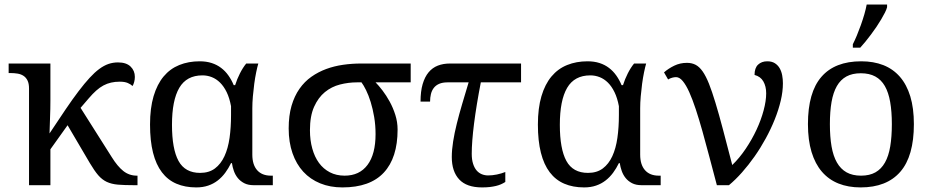

<svg xmlns="http://www.w3.org/2000/svg" viewBox="-20 -816 4102 846"><path d="M107.9 -425.8Q107.9 -447.8 101.3 -461.2Q94.7 -474.6 83.5 -481.9Q72.3 -489.3 57.4 -491.7Q42.5 -494.1 25.9 -494.1H18.1V-536.1H202.1V-374Q202.1 -360.4 201.7 -336.2Q201.2 -312 200.2 -287.6Q199.2 -259.3 198.2 -228Q237.3 -287.1 268.6 -333.3Q299.8 -379.4 326.2 -414.1Q352.5 -448.7 374.8 -472.9Q397 -497.1 417.5 -512.2Q438 -527.3 458 -534.2Q478 -541 500 -541Q536.6 -541 555.4 -522.7Q574.2 -504.4 574.2 -477.1Q574.2 -465.8 571.3 -454.8Q568.4 -443.8 564 -437Q556.6 -444.3 543.2 -450.2Q529.8 -456.1 507.8 -456.1Q487.3 -456.1 469.7 -452.1Q452.1 -448.2 435.8 -439.5Q419.4 -430.7 403.8 -416.7Q388.2 -402.8 371.1 -382.8L335 -340.8L472.2 -124Q497.6 -83 523.4 -62.5Q549.3 -42 583 -42H585.9V0H571.8Q528.3 0 499.8 -2.4Q471.2 -4.9 450.4 -14.6Q429.7 -24.4 412.8 -43.9Q396 -63.5 376 -97.2L277.8 -264.2L202.1 -158.2V0H107.9Z M1098.1 0Q1073.2 0 1056.2 -8.8Q1039.1 -17.6 1027.8 -31.5Q1016.6 -45.4 1010.5 -62.7Q1004.4 -80.1 1002 -97.2H998Q986.8 -74.2 972.4 -54.7Q958 -35.2 939.5 -20.8Q920.9 -6.3 897.5 1.7Q874 9.8 844.7 9.8Q795.4 9.8 757.3 -6.6Q719.2 -22.9 693.4 -56.9Q667.5 -90.8 654.3 -143.1Q641.1 -195.3 641.1 -267.1Q641.1 -339.4 656.7 -392.1Q672.4 -444.8 700.9 -479Q729.5 -513.2 770 -529.5Q810.5 -545.9 859.9 -545.9Q889.2 -545.9 912.6 -538.3Q936 -530.8 954.3 -516.8Q972.7 -502.9 986.3 -483.6Q1000 -464.4 1009.8 -440.9H1016.1Q1024.4 -467.3 1037.1 -492.4Q1049.8 -517.6 1064.9 -536.1H1118.2Q1113.8 -521.5 1108.9 -497.8Q1104 -474.1 1100.3 -446.8Q1096.7 -419.4 1094.2 -391.1Q1091.8 -362.8 1091.8 -338.9V-134.8Q1091.8 -90.3 1113 -66.2Q1134.3 -42 1173.8 -42H1182.1V0ZM861.8 -54.2Q900.9 -54.2 927 -73.7Q953.1 -93.3 969 -127.7Q984.9 -162.1 991.5 -208.5Q998 -254.9 998 -309.1V-348.1Q991.2 -384.3 978.8 -409.9Q966.3 -435.5 949.7 -451.9Q933.1 -468.3 913.3 -476.1Q893.6 -483.9 872.1 -483.9Q802.2 -483.9 770 -429Q737.8 -374 737.8 -266.1Q737.8 -159.7 766.6 -106.9Q795.4 -54.2 861.8 -54.2Z M1731.9 -245.1Q1731.9 -120.6 1671.1 -55.4Q1610.4 9.8 1488.8 9.8Q1434.6 9.8 1390.9 -8.1Q1347.2 -25.9 1316.4 -59.3Q1285.6 -92.8 1268.8 -141.1Q1252 -189.5 1252 -250Q1252 -306.6 1264.6 -349.9Q1277.3 -393.1 1299.6 -424.8Q1321.8 -456.5 1352.1 -477.8Q1382.3 -499 1417.5 -512Q1452.6 -524.9 1491.7 -530.5Q1530.8 -536.1 1569.8 -536.1H1789.6V-453.1H1634.8Q1648.4 -439.5 1665.3 -417.5Q1682.1 -395.5 1697 -368.4Q1711.9 -341.3 1721.9 -309.8Q1731.9 -278.3 1731.9 -245.1ZM1345.7 -242.2Q1345.7 -198.2 1356 -161.4Q1366.2 -124.5 1385.5 -98.1Q1404.8 -71.8 1433.3 -56.9Q1461.9 -42 1498.5 -42Q1564 -42 1599.4 -89.4Q1634.8 -136.7 1634.8 -225.1Q1634.8 -264.6 1628.7 -300.5Q1622.6 -336.4 1613.3 -366.5Q1604 -396.5 1593 -418.7Q1582 -440.9 1572.8 -453.1H1552.7Q1515.1 -453.1 1478 -443.6Q1440.9 -434.1 1411.6 -410.2Q1382.3 -386.2 1364 -345.5Q1345.7 -304.7 1345.7 -242.2Z M2275.9 -453.1H2098.6Q2079.1 -352.5 2068.8 -271.7Q2058.6 -190.9 2058.6 -138.2Q2058.6 -112.8 2064.5 -94.5Q2070.3 -76.2 2080.1 -64.9Q2089.8 -53.7 2103 -48.3Q2116.2 -43 2130.9 -43Q2149.4 -43 2169.4 -47.1Q2189.5 -51.3 2206.5 -58.1V-14.2Q2197.3 -8.3 2187.3 -3.9Q2177.2 0.5 2165 3.4Q2152.8 6.3 2137.9 8.1Q2123 9.8 2104 9.8Q2036.1 9.8 2003.4 -25.4Q1970.7 -60.5 1970.7 -124Q1970.7 -155.8 1976.6 -192.6Q1982.4 -229.5 1992.7 -270.8Q2002.9 -312 2016.4 -357.7Q2029.8 -403.3 2044.9 -453.1H1951.7Q1929.7 -453.1 1914.8 -446.5Q1899.9 -439.9 1891.1 -428.2Q1882.3 -416.5 1878.7 -401.1Q1875 -385.7 1875 -368.2H1833Q1833 -413.6 1842.3 -445.3Q1851.6 -477.1 1868.4 -497.3Q1885.3 -517.6 1909.2 -526.9Q1933.1 -536.1 1961.9 -536.1H2275.9Z M2807.1 0Q2782.2 0 2765.1 -8.8Q2748 -17.6 2736.8 -31.5Q2725.6 -45.4 2719.5 -62.7Q2713.4 -80.1 2710.9 -97.2H2707Q2695.8 -74.2 2681.4 -54.7Q2667 -35.2 2648.4 -20.8Q2629.9 -6.3 2606.4 1.7Q2583 9.8 2553.7 9.8Q2504.4 9.8 2466.3 -6.6Q2428.2 -22.9 2402.3 -56.9Q2376.5 -90.8 2363.3 -143.1Q2350.1 -195.3 2350.1 -267.1Q2350.1 -339.4 2365.7 -392.1Q2381.3 -444.8 2409.9 -479Q2438.5 -513.2 2479 -529.5Q2519.5 -545.9 2568.8 -545.9Q2598.1 -545.9 2621.6 -538.3Q2645 -530.8 2663.3 -516.8Q2681.6 -502.9 2695.3 -483.6Q2709 -464.4 2718.8 -440.9H2725.1Q2733.4 -467.3 2746.1 -492.4Q2758.8 -517.6 2773.9 -536.1H2827.1Q2822.8 -521.5 2817.9 -497.8Q2813 -474.1 2809.3 -446.8Q2805.7 -419.4 2803.2 -391.1Q2800.8 -362.8 2800.8 -338.9V-134.8Q2800.8 -90.3 2822 -66.2Q2843.3 -42 2882.8 -42H2891.1V0ZM2570.8 -54.2Q2609.9 -54.2 2636 -73.7Q2662.1 -93.3 2678 -127.7Q2693.8 -162.1 2700.4 -208.5Q2707 -254.9 2707 -309.1V-348.1Q2700.2 -384.3 2687.7 -409.9Q2675.3 -435.5 2658.7 -451.9Q2642.1 -468.3 2622.3 -476.1Q2602.5 -483.9 2581.1 -483.9Q2511.2 -483.9 2479 -429Q2446.8 -374 2446.8 -266.1Q2446.8 -159.7 2475.6 -106.9Q2504.4 -54.2 2570.8 -54.2Z M3429.7 -449.2Q3429.7 -413.1 3420.2 -372.6Q3410.6 -332 3393.8 -290Q3377 -248 3354.2 -206.3Q3331.5 -164.6 3304.9 -126.7Q3278.3 -88.9 3249.5 -56.4Q3220.7 -23.9 3191.9 0H3138.7Q3121.6 -64.5 3105.7 -124.8Q3089.8 -185.1 3075 -238Q3060.1 -291 3045.7 -334.7Q3031.2 -378.4 3017.1 -409.9Q3002.9 -441.4 2988.5 -458.7Q2974.1 -476.1 2959 -476.1Q2950.7 -476.1 2941.7 -473.6Q2932.6 -471.2 2923.8 -465.8L2905.8 -497.1Q2925.3 -514.2 2950.9 -526.6Q2976.6 -539.1 3006.8 -539.1Q3028.3 -539.1 3044.9 -530.5Q3061.5 -522 3075.9 -501.5Q3090.3 -481 3103.8 -447.3Q3117.2 -413.6 3132.3 -363.8Q3147.5 -314 3165.5 -245.8Q3183.6 -177.7 3206.5 -88.9Q3238.8 -120.1 3266.1 -160.9Q3293.5 -201.7 3313.5 -244.6Q3333.5 -287.6 3344.7 -329.6Q3356 -371.6 3356 -404.8Q3356 -435.5 3343.5 -457.3Q3331.1 -479 3304.7 -485.8Q3304.7 -516.6 3320.3 -531.2Q3335.9 -545.9 3360.8 -545.9Q3380.9 -545.9 3394.3 -537.4Q3407.7 -528.8 3415.5 -515.1Q3423.3 -501.5 3426.5 -484.1Q3429.7 -466.8 3429.7 -449.2Z M4006.8 -269Q4006.8 -127.9 3947 -59.1Q3887.2 9.8 3772 9.8Q3717.8 9.8 3674.8 -7.3Q3631.8 -24.4 3601.8 -59.1Q3571.8 -93.8 3555.9 -146.2Q3540 -198.7 3540 -269Q3540 -409.2 3599.4 -477.5Q3658.7 -545.9 3774.9 -545.9Q3829.1 -545.9 3872.1 -529.1Q3915 -512.2 3945.1 -477.8Q3975.1 -443.4 3991 -391.4Q4006.8 -339.4 4006.8 -269ZM3636.7 -269Q3636.7 -213.4 3644 -170.9Q3651.4 -128.4 3667.7 -99.9Q3684.1 -71.3 3710.2 -56.6Q3736.3 -42 3773.9 -42Q3811.5 -42 3837.4 -56.6Q3863.3 -71.3 3879.4 -99.9Q3895.5 -128.4 3902.6 -170.9Q3909.7 -213.4 3909.7 -269Q3909.7 -324.7 3902.3 -366.7Q3895 -408.7 3878.9 -436.8Q3862.8 -464.8 3836.7 -479Q3810.5 -493.2 3772.9 -493.2Q3735.4 -493.2 3709.5 -479Q3683.6 -464.8 3667.5 -436.8Q3651.4 -408.7 3644 -366.7Q3636.7 -324.7 3636.7 -269ZM3737.8 -621.1Q3746.1 -637.2 3755.4 -659.4Q3764.6 -681.6 3773.2 -705.6Q3781.7 -729.5 3788.6 -753.2Q3795.4 -776.9 3798.8 -795.9H3888.7V-784.2Q3886.2 -774.4 3879.4 -760.7Q3872.6 -747.1 3863 -731Q3853.5 -714.8 3841.8 -697.5Q3830.1 -680.2 3817.6 -663.6Q3805.2 -647 3793 -632.1Q3780.8 -617.2 3770.5 -606H3737.8Z"/></svg>

Font: Droid Serif
Style: Regular
Weight: 400
Designer: Monotype Design team
Foundry: Monotype Imaging Inc.
Version: Version 1.03